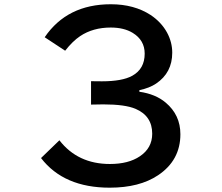

<svg xmlns="http://www.w3.org/2000/svg" viewBox="-20 -829 1040 898"><path d="M405.8 -449.2Q432.1 -448.7 456.5 -448.7Q551.8 -448.7 598.6 -474.6Q656.7 -506.8 656.7 -578.1Q656.7 -641.1 600.6 -675.3Q559.6 -700.2 498 -700.2Q415 -700.2 355 -660.2Q319.8 -636.7 284.7 -591.8L189 -654.8Q293.9 -809.1 498.5 -809.1Q607.4 -809.1 684.6 -758.8Q734.4 -725.6 761.2 -676.8Q785.6 -631.8 785.6 -582.5Q785.6 -488.8 710 -438Q679.7 -417.5 631.8 -407.2V-399.9Q707.5 -389.2 754.9 -349.1Q823.7 -291.5 823.7 -201.2Q823.7 -79.1 719.2 -9.3Q632.3 48.8 493.2 48.8Q278.3 48.8 171.9 -89.8L257.8 -172.9Q343.8 -62 494.1 -62Q581.1 -62 634.3 -98.1Q691.9 -136.7 691.9 -203.6Q691.9 -286.6 614.3 -319.8Q565.4 -340.8 462.9 -340.8Q444.8 -340.8 405.8 -339.8Z"/></svg>

Font: FORM UDPGothic
Style: Bold
Weight: 700
Foundry: Pronama LLC
Version: Version 1.051